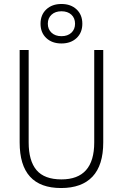

<svg xmlns="http://www.w3.org/2000/svg" viewBox="-20 -948 626 978"><path d="M291 9.8Q80.1 9.8 80.1 -222.7V-693.4H126V-222.7Q126 -128.9 166 -81.5Q206.1 -34.2 293 -34.2Q460 -34.2 460 -222.7V-693.4H505.9V-222.7Q505.9 -106.4 451.2 -48.3Q396.5 9.8 291 9.8ZM293 -726.6Q245.1 -726.6 215.8 -754.2Q186.5 -781.7 186.5 -827.1Q186.5 -872.6 215.8 -900.1Q245.1 -927.7 293 -927.7Q340.8 -927.7 370.1 -900.1Q399.4 -872.6 399.4 -827.1Q399.4 -781.7 370.1 -754.2Q340.8 -726.6 293 -726.6ZM293 -763.7Q324.7 -763.7 343.5 -781.2Q362.3 -798.8 362.3 -827.1Q362.3 -856 343.5 -873.3Q324.7 -890.6 293 -890.6Q261.7 -890.6 242.7 -873.3Q223.6 -856 223.6 -827.1Q223.6 -798.8 242.7 -781.2Q261.7 -763.7 293 -763.7Z"/></svg>

Font: Cascadia Mono ExtraLight
Style: Regular
Weight: 200
Monospace: yes
Designer: Aaron Bell
Foundry: Saja Typeworks
Version: Version 2404.023; ttfautohint (v1.8.4)